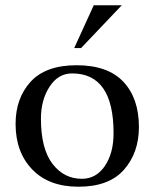

<svg xmlns="http://www.w3.org/2000/svg" viewBox="-20 -697 585 727"><path d="M335 -677H441L287 -515H261ZM135 -248Q135 -134 178.5 -77Q222 -20 290 -20Q344 -20 377 -68.5Q410 -117 410 -193Q410 -419 253 -419Q200 -419 167.5 -368.5Q135 -318 135 -248ZM277 10Q165 10 102 -55.5Q39 -121 39 -228Q39 -325 96 -387.5Q153 -450 270 -450Q388 -450 447 -387.5Q506 -325 506 -216Q506 -119 449.5 -54.5Q393 10 277 10Z"/></svg>

Font: Judson
Style: Regular
Weight: 400
Version: Version 20110429